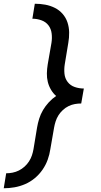

<svg xmlns="http://www.w3.org/2000/svg" viewBox="-22 -853 542 1026"><path d="M-2 153 11 73Q28 73 45.5 69.5Q63 66 79 58Q95 50 109 37.5Q123 25 133 9.5Q143 -6 148.5 -22.5Q154 -39 157 -56L176 -171Q180 -195 187.5 -219Q195 -243 208 -265Q221 -287 239 -306.5Q257 -326 278 -340Q262 -354 250.5 -373.5Q239 -393 233.5 -415Q228 -437 228.5 -461Q229 -485 233 -509L253 -624Q257 -649 254 -674Q251 -699 237 -717.5Q223 -736 199.5 -744.5Q176 -753 151 -753L164 -833Q193 -833 220 -828Q247 -823 271 -811Q295 -799 312.5 -779Q330 -759 338.5 -733.5Q347 -708 347.5 -680Q348 -652 343 -624L324 -509Q320 -484 322.5 -459Q325 -434 339.5 -415Q354 -396 377.5 -388Q401 -380 426 -380L412 -300Q395 -300 378 -297Q361 -294 344.5 -286Q328 -278 314 -265Q300 -252 290.5 -237Q281 -222 275.5 -205Q270 -188 267 -171L247 -56Q243 -28 233 0Q223 28 205.5 53.5Q188 79 164 99Q140 119 112 131Q84 143 55 148Q26 153 -2 153Z"/></svg>

Font: iosevka_custom_sans_ss08 Md
Style: Italic
Weight: 500
Italic angle: -10°
Designer: Belleve Invis
Foundry: Belleve Invis
Version: Version 10.3.0; ttfautohint (v1.8.3)